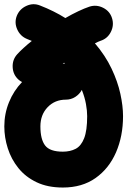

<svg xmlns="http://www.w3.org/2000/svg" viewBox="-26 -797 593 894"><path d="M266.6 76.2Q195.8 76.2 144.3 51.5Q92.8 26.9 59.6 -14.4Q26.4 -55.7 10.3 -106.2Q-5.9 -156.7 -5.9 -208.5Q-5.9 -267.6 15.9 -321Q37.6 -374.5 76.7 -415Q67.9 -419.4 60.1 -426.3Q34.7 -449.2 33 -484.1Q31.2 -519 54.2 -544.4Q79.1 -571.8 122.1 -606.4Q111.8 -610.8 100.6 -615.2Q68.8 -627.9 54.4 -659.7Q40 -691.4 52.2 -723.1Q64.9 -754.9 96.7 -769.5Q128.4 -784.2 160.2 -771.5Q192.9 -758.8 222.4 -744.1Q252 -729.5 278.3 -712.9Q309.6 -731 338.4 -744.6Q367.2 -758.3 390.6 -766.1Q423.3 -776.4 454.3 -760.7Q485.4 -745.1 495.6 -712.4Q505.9 -679.7 490.2 -648.4Q474.6 -617.2 441.9 -606.9Q433.1 -604 416 -595.2Q464.4 -538.6 493.2 -478Q522 -417.5 534.4 -360.4Q546.9 -303.2 546.9 -256.3Q546.9 -163.1 514.2 -87.6Q481.4 -12.2 418.9 32Q356.4 76.2 266.6 76.2ZM272.5 -504.9Q269 -502.9 266.1 -500.5Q271 -501 276.4 -501Q274.4 -502.9 272.5 -504.9ZM162.1 -208.5Q162.1 -148.4 184.1 -119.6Q206.1 -90.8 266.6 -90.8Q300.8 -90.8 326.2 -104Q351.6 -117.2 365.7 -153.1Q379.9 -189 379.9 -256.3Q379.9 -281.2 374.3 -312.5Q368.7 -343.8 355 -378.4Q344.2 -358.4 324.5 -345.7Q304.7 -333 280.8 -333Q229.5 -333 195.8 -297.9Q162.1 -262.7 162.1 -208.5Z"/></svg>

Font: Mikhak-FD Black
Style: Regular
Weight: 900
Designer: Amin Abedi
Version: Version 3.2